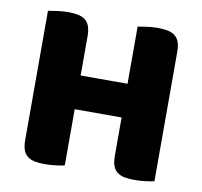

<svg xmlns="http://www.w3.org/2000/svg" viewBox="-72 -692 816 774"><g transform="rotate(10 336.0 -305.0)"><path d="M607 -4Q596 -1 572.5 2Q549 5 526 5Q503 5 485.5 1.5Q468 -2 456 -11Q444 -20 438 -36Q432 -52 432 -78V-234H240V-4Q229 -1 205.5 2Q182 5 159 5Q136 5 118.5 1.5Q101 -2 89 -11Q77 -20 71 -36Q65 -52 65 -78V-606Q76 -608 100 -611.5Q124 -615 146 -615Q169 -615 186.5 -611.5Q204 -608 216 -599Q228 -590 234 -574Q240 -558 240 -532V-372H432V-606Q443 -608 467 -611.5Q491 -615 513 -615Q536 -615 553.5 -611.5Q571 -608 583 -599Q595 -590 601 -574Q607 -558 607 -532Z"/></g></svg>

Font: Baloo
Style: Regular
Weight: 400
Designer: Sarang Kulkarni and Ek Type
Foundry: Ek Type
Version: Version 1.100;PS 1.000;hotconv 1.0.88;makeotf.lib2.5.647800;